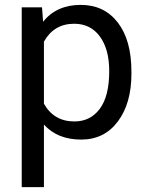

<svg xmlns="http://www.w3.org/2000/svg" viewBox="-20 -558 601 781"><path d="M68.4 0ZM514.6 -258.3Q514.6 -137.7 459.5 -64Q404.3 9.8 310.1 9.8Q213.9 9.8 158.7 -51.3V203.1H68.4V-528.3H150.9L155.3 -469.7Q210.4 -538.1 308.6 -538.1Q403.8 -538.1 459.2 -466.3Q514.6 -394.5 514.6 -266.6ZM424.3 -268.6Q424.3 -357.9 386.2 -409.7Q348.1 -461.4 281.7 -461.4Q199.7 -461.4 158.7 -388.7V-136.2Q199.2 -64 282.7 -64Q347.7 -64 386 -115.5Q424.3 -167 424.3 -268.6Z"/></svg>

Font: Roboto
Style: Regular
Weight: 400
Designer: Google
Version: Version 2.134; 2016; ttfautohint (v1.6)